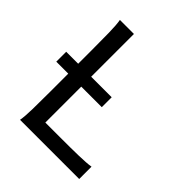

<svg xmlns="http://www.w3.org/2000/svg" viewBox="-196 -841 969 969"><g transform="rotate(45 289.0 -356.5)"><path d="M109.9 -407.7V-500.5Q109.9 -572.8 108.9 -628.2Q107.9 -683.6 102.5 -712.9H202.6V-407.7H349.1V-336.9H202.6V-80.6H312Q348.1 -80.6 380.4 -80.8Q412.6 -81.1 439.9 -81.8Q467.3 -82.5 488.8 -84Q510.3 -85.4 524.9 -87.9V0H102.5Q107.9 -29.3 108.9 -84.7Q109.9 -140.1 109.9 -212.4V-336.9H24.4V-407.7Z"/></g></svg>

Font: Andika Basic
Style: Regular
Weight: 400
Designer: Annie Olsen & Victor Gaultney
Foundry: SIL International
Version: Version 1.000